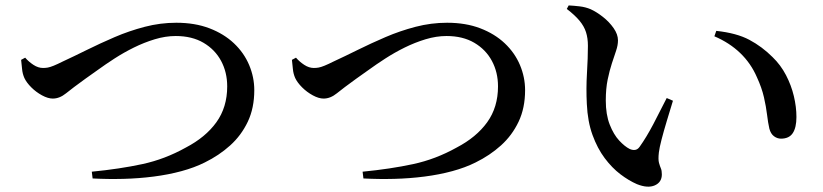

<svg xmlns="http://www.w3.org/2000/svg" viewBox="-20 -710 3040 709"><path d="M319 -76Q422 -86 505.5 -104Q589 -122 666 -165Q739 -203 779 -258.5Q819 -314 819 -391Q819 -443 796.5 -485Q774 -527 731.5 -552Q689 -577 629 -577Q591 -577 551.5 -565Q512 -553 474.5 -534.5Q437 -516 403 -494Q369 -472 341.5 -452Q314 -432 295 -419Q248 -385 224 -365.5Q200 -346 175 -346Q157 -346 135 -358Q113 -370 95.5 -387.5Q78 -405 70 -422Q63 -438 61.5 -455.5Q60 -473 58 -489L73 -497Q86 -482 103.5 -470.5Q121 -459 139 -459Q148 -459 156.5 -460.5Q165 -462 178.5 -467.5Q192 -473 212 -483Q253 -502 301.5 -526Q350 -550 403.5 -573Q457 -596 514.5 -611Q572 -626 631 -626Q700 -626 753.5 -605.5Q807 -585 844 -550Q881 -515 900 -470Q919 -425 919 -377Q919 -311 895 -260.5Q871 -210 830 -173Q789 -136 736 -110Q698 -91 650 -78Q602 -65 547.5 -58Q493 -51 436 -49.5Q379 -48 322 -51Z M1319 -76Q1422 -86 1505.5 -104Q1589 -122 1666 -165Q1739 -203 1779 -258.5Q1819 -314 1819 -391Q1819 -443 1796.5 -485Q1774 -527 1731.5 -552Q1689 -577 1629 -577Q1591 -577 1551.5 -565Q1512 -553 1474.5 -534.5Q1437 -516 1403 -494Q1369 -472 1341.5 -452Q1314 -432 1295 -419Q1248 -385 1224 -365.5Q1200 -346 1175 -346Q1157 -346 1135 -358Q1113 -370 1095.5 -387.5Q1078 -405 1070 -422Q1063 -438 1061.5 -455.5Q1060 -473 1058 -489L1073 -497Q1086 -482 1103.5 -470.5Q1121 -459 1139 -459Q1148 -459 1156.5 -460.5Q1165 -462 1178.5 -467.5Q1192 -473 1212 -483Q1253 -502 1301.5 -526Q1350 -550 1403.5 -573Q1457 -596 1514.5 -611Q1572 -626 1631 -626Q1700 -626 1753.5 -605.5Q1807 -585 1844 -550Q1881 -515 1900 -470Q1919 -425 1919 -377Q1919 -311 1895 -260.5Q1871 -210 1830 -173Q1789 -136 1736 -110Q1698 -91 1650 -78Q1602 -65 1547.5 -58Q1493 -51 1436 -49.5Q1379 -48 1322 -51Z M2332 -30Q2302 -43 2271 -66.5Q2240 -90 2213 -126Q2186 -162 2168 -211.5Q2150 -261 2147 -326Q2144 -383 2147.5 -440Q2151 -497 2151 -541Q2151 -569 2144 -591Q2137 -613 2120 -633.5Q2103 -654 2073 -677L2080 -690Q2099 -689 2120.5 -686.5Q2142 -684 2161 -676Q2183 -666 2206.5 -647.5Q2230 -629 2246 -606Q2262 -583 2262 -561Q2262 -543 2255 -522.5Q2248 -502 2239.5 -476Q2231 -450 2224 -416.5Q2217 -383 2217 -339Q2217 -287 2231.5 -250Q2246 -213 2266.5 -191Q2287 -169 2305 -160Q2316 -155 2325.5 -156.5Q2335 -158 2342 -168Q2367 -203 2392.5 -251.5Q2418 -300 2442 -348L2465 -338Q2454 -302 2442.5 -264Q2431 -226 2423 -195Q2415 -164 2413 -147Q2410 -121 2413.5 -108.5Q2417 -96 2420.5 -88Q2424 -80 2424 -66Q2424 -37 2398 -25.5Q2372 -14 2332 -30ZM2864 -198Q2850 -198 2838 -207Q2826 -216 2821 -235Q2816 -257 2812.5 -286.5Q2809 -316 2801 -351Q2793 -386 2775 -425Q2753 -476 2713.5 -514Q2674 -552 2618 -576L2625 -596Q2700 -588 2747 -563Q2794 -538 2833 -499Q2863 -470 2882.5 -432.5Q2902 -395 2911.5 -355Q2921 -315 2921 -278Q2921 -239 2907.5 -218.5Q2894 -198 2864 -198Z"/></svg>

Font: Noto Serif KR SemiBold
Style: Regular
Weight: 600
Designer: Ryoko NISHIZUKA 西塚涼子 (kana & ideographs); Frank Grießhammer (Latin, Greek & Cyrillic); Wenlong ZHANG 张文龙 (bopomofo); San
Foundry: Adobe
Version: Version 2.003-H1;hotconv 1.1.1;makeotfexe 2.6.0